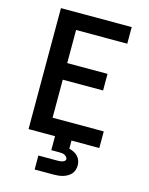

<svg xmlns="http://www.w3.org/2000/svg" viewBox="-138 -821 876 1127"><g transform="rotate(15 300.0 -257.5)"><path d="M89 0V-735H519V-634H208V-433H453V-332H208V-101H519V0ZM185 220V135H300Q307 135 314.5 134.5Q322 134 329 132Q336 130 342.5 125.5Q349 121 349 114Q349 106 343.5 100Q338 94 331 90.5Q324 87 316 86Q308 85 300 85H250V0H350V49Q365 53 378.5 59.5Q392 66 402.5 77Q413 88 418 102.5Q423 117 423 132Q423 146 418.5 160Q414 174 404.5 184.5Q395 195 382.5 202Q370 209 356.5 213Q343 217 328.5 218.5Q314 220 300 220Z"/></g></svg>

Font: Iosevka Extended
Style: Bold
Weight: 700
Width: 7
Monospace: yes
Designer: Belleve Invis
Foundry: Belleve Invis
Version: Version 32.5.0; ttfautohint (v1.8.4)